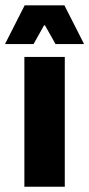

<svg xmlns="http://www.w3.org/2000/svg" viewBox="-41 -707 338 727"><path d="M51.3 0V-491.4H204.3V0ZM52.4 -686.8H202.9L276.5 -541.9V-540.2H169.2L129.3 -611H125.8L86.1 -540.2H-21.2V-541.9Z"/></svg>

Font: Anek Bangla Medium
Style: Regular
Weight: 500
Designer: Sulekha Rajkumar (Bangla), Yesha Goshar (Latin)
Foundry: Ek Type
Version: Version 1.003